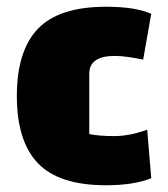

<svg xmlns="http://www.w3.org/2000/svg" viewBox="-20 -535 499 570"><path d="M417 -150 429 -6Q377 15 295 15Q155 15 92.5 -50.5Q30 -116 30 -250Q30 -384 92.5 -449.5Q155 -515 295 -515Q382 -515 429 -494L405 -358Q352 -369 321 -369Q245 -369 245 -316V-137Q274 -131 319.5 -131Q365 -131 417 -150Z"/></svg>

Font: Myanmar Thuriya
Style: Regular
Weight: 400
Designer: Danh Hong
Foundry: Google Inc.
Version: Version 2.00 November 23, 2015